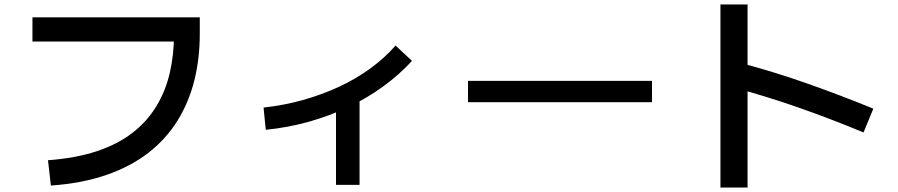

<svg xmlns="http://www.w3.org/2000/svg" viewBox="-20 -792 4040 864"><path d="M209 43 196 -71Q320 -80 414 -111Q508 -142 574.5 -193Q641 -244 683 -313Q725 -382 744 -464Q763 -546 763 -639L796 -605H126V-714H879V-639Q879 -528 854.5 -430Q830 -332 779 -249.5Q728 -167 648.5 -105Q569 -43 459.5 -5Q350 33 209 43Z M1176 -208 1166 -308Q1258 -318 1343.5 -342Q1429 -366 1505.5 -401.5Q1582 -437 1646.5 -484Q1711 -531 1760 -587L1834 -518Q1777 -456 1705 -403.5Q1633 -351 1549 -311Q1465 -271 1371 -244.5Q1277 -218 1176 -208ZM1492 -350H1598V40H1492Z M2914 -428V-332H2086V-428Z M3344 52H3222V-772H3344ZM3910 -303 3866 -196Q3719 -257 3572 -308.5Q3425 -360 3271 -401L3300 -512Q3457 -471 3609 -417.5Q3761 -364 3910 -303Z"/></svg>

Font: Murecho Thin Medium
Style: Regular
Weight: 500
Version: Version 1.010